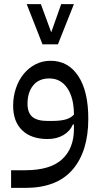

<svg xmlns="http://www.w3.org/2000/svg" viewBox="-20 -675 495 935"><path d="M34 154H103Q224 154 282 101Q340 48 340 -47V-69H335Q321 -36 288.5 -17Q256 2 212 2Q132 2 88 -40.5Q44 -83 44 -160Q44 -205 57.5 -245Q71 -285 95 -314.5Q119 -344 152.5 -361.5Q186 -379 226 -379Q312 -379 361 -305Q410 -231 410 -97Q410 62 333.5 151Q257 240 103 240H34ZM232 -86Q275 -86 300.5 -93.5Q326 -101 340 -117Q340 -198 308 -245.5Q276 -293 220 -293Q169 -293 141.5 -259Q114 -225 114 -170Q114 -126 137.5 -106Q161 -86 212 -86ZM110 -655H179L229 -519H230L278 -655H340L262 -459H187Z"/></svg>

Font: IBM Plex Sans Arabic
Style: Regular
Weight: 400
Designer: Mike Abbink, Paul van der Laan, Pieter van Rosmalen, Wael Morcos, Khajak Apelian
Foundry: Bold Monday
Version: Version 1.005